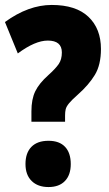

<svg xmlns="http://www.w3.org/2000/svg" viewBox="-20 -744 442 776"><path d="M107 -294Q107 -343 122.5 -375Q138 -407 175 -440Q205 -467 217.5 -485.5Q230 -504 230 -532Q230 -580 173 -580Q122 -580 52 -528L0 -655Q95 -724 189 -724Q287 -724 337.5 -676Q388 -628 388 -546Q388 -482 363.5 -441.5Q339 -401 295 -362Q270 -340 259 -326.5Q248 -313 245.5 -302.5Q243 -292 243 -277V-252H107ZM83 -81Q83 -126 107 -150.5Q131 -175 176 -175Q220 -175 243 -150.5Q266 -126 266 -81Q266 -37 242.5 -12.5Q219 12 176 12Q133 12 108 -12.5Q83 -37 83 -81Z"/></svg>

Font: Noto Sans Thai Looped ExtraCondensed Black
Style: Regular
Weight: 900
Width: 2
Designer: Sasikarn Vongin, Ben Mitchell
Foundry: The Fontpad Ltd
Version: Version 1.001; ttfautohint (v1.8.4.7-5d5b)